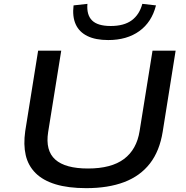

<svg xmlns="http://www.w3.org/2000/svg" viewBox="-20 -968 964 997"><path d="M428 9Q334 9 268.5 -11Q203 -31 164.5 -69.5Q126 -108 113.5 -162.5Q101 -217 111 -287L178 -705H298L230 -282Q215 -186 267 -139.5Q319 -93 437 -93Q558 -93 624 -142.5Q690 -192 705 -288L772 -705H892L825 -285Q809 -184 758.5 -119Q708 -54 625 -22.5Q542 9 428 9ZM542 -760Q476 -760 433.5 -781Q391 -802 373 -842Q355 -882 362 -940L434 -948Q429 -891 458 -862Q487 -833 555 -833Q624 -833 664 -862.5Q704 -892 719 -948L790 -940Q768 -853 703.5 -806.5Q639 -760 542 -760Z"/></svg>

Font: Nunito Sans 10pt Expanded SemiBold
Style: Italic
Weight: 600
Width: 7
Italic angle: -9°
Designer: Vernon Adams
Foundry: Vernon Adams
Version: Version 3.101;gftools[0.9.27]